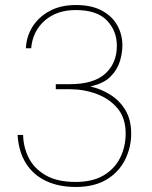

<svg xmlns="http://www.w3.org/2000/svg" viewBox="-20 -732 604 764"><path d="M281 12Q214 12 163 -12Q112 -36 83 -82.5Q54 -129 50 -195H72Q73 -146 94.5 -103.5Q116 -61 162 -34.5Q208 -8 281 -8Q348 -8 392 -34Q436 -60 458 -104Q480 -148 480 -201Q480 -262 448 -300.5Q416 -339 365 -358Q314 -377 257 -377H202V-397H257Q353 -397 399 -439Q445 -481 445 -550Q445 -609 405.5 -650.5Q366 -692 281 -692Q206 -692 158 -650Q110 -608 104 -540H83Q85 -586 109 -625Q133 -664 177 -688Q221 -712 282 -712Q344 -712 385 -690Q426 -668 446.5 -631.5Q467 -595 467 -551Q467 -520 456.5 -486.5Q446 -453 418.5 -426Q391 -399 339 -388Q383 -378 420 -354.5Q457 -331 479.5 -293Q502 -255 502 -201Q502 -145 477.5 -96Q453 -47 404 -17.5Q355 12 281 12Z"/></svg>

Font: DM Sans 12pt Thin
Style: Regular
Weight: 250
Version: Version 4.004;gftools[0.9.30]